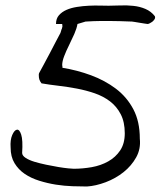

<svg xmlns="http://www.w3.org/2000/svg" viewBox="-20 -678 611 698"><path d="M18.6 -141.6Q16.6 -168.9 24.4 -187Q32.2 -205.1 41.5 -206.5Q50.8 -208 57.1 -188.5Q63.5 -168.9 60.5 -122.1Q60.5 -112.3 73.2 -104Q85.9 -95.7 105.5 -89.8Q125 -84 148.4 -79.1Q171.9 -74.2 192.4 -70.8Q212.9 -67.4 228.5 -65.9Q244.1 -64.5 248 -64.5Q280.3 -64.5 313.5 -70.3Q346.7 -76.2 373.5 -91.3Q400.4 -106.4 417 -131.3Q433.6 -156.2 433.6 -193.4Q433.6 -234.4 418.9 -262.7Q404.3 -291 379.9 -309.6Q355.5 -328.1 324.2 -338.9Q293 -349.6 259.3 -356Q225.6 -362.3 192.4 -366.2Q159.2 -370.1 130.9 -375Q125 -382.8 123 -389.2Q121.1 -395.5 121.1 -403.3Q121.1 -405.3 121.1 -408.2L122.1 -412.1Q126 -419.9 137.2 -439.9Q148.4 -460 160.2 -482.9Q171.9 -505.9 182.6 -525.9Q193.4 -545.9 197.3 -553.7Q198.2 -554.7 199.7 -558.1Q201.2 -561.5 202.1 -565.9Q203.1 -570.3 205.1 -574.2Q207 -580.1 207 -582Q207 -584 206.5 -586.9Q206.1 -589.8 206.1 -590.8H183.6Q183.6 -610.4 194.3 -622.6Q205.1 -634.8 221.7 -642.1Q238.3 -649.4 259.8 -652.8Q281.2 -656.2 302.7 -657.2Q324.2 -658.2 342.8 -657.7Q361.3 -657.2 375 -657.2Q394.5 -657.2 418 -658.2Q441.4 -659.2 464.8 -656.7Q488.3 -654.3 508.8 -645.5Q529.3 -636.7 543 -619.1Q543 -618.2 543.5 -616.7Q543.9 -615.2 543.9 -614.3Q543.9 -610.4 540.5 -606Q537.1 -601.6 533.2 -598.6Q529.3 -595.7 524.4 -593.3Q519.5 -590.8 516.6 -590.8Q514.6 -590.8 505.9 -592.3Q497.1 -593.8 487.8 -595.2Q478.5 -596.7 470.2 -598.1Q461.9 -599.6 460 -599.6Q458 -599.6 444.8 -600.1Q431.6 -600.6 416 -601.1Q400.4 -601.6 384.8 -601.6Q369.1 -601.6 360.4 -601.6Q353.5 -601.6 342.8 -601.6Q332 -601.6 320.8 -601.1Q309.6 -600.6 300.8 -600.1Q292 -599.6 291 -599.6L261.7 -590.8Q258.8 -574.2 250 -554.2Q241.2 -534.2 231 -513.7Q220.7 -493.2 213.4 -474.1Q206.1 -455.1 206.1 -441.4Q206.1 -439.5 207 -435.5V-431.6Q260.7 -422.9 311 -404.3Q361.3 -385.7 401.4 -355.5Q441.4 -325.2 464.8 -280.8Q488.3 -236.3 488.3 -173.8Q492.2 -136.7 475.1 -106Q458 -75.2 429.2 -52.2Q400.4 -29.3 364.3 -15.6Q328.1 -2 295.9 0Q273.4 0 243.7 -1Q213.9 -2 183.1 -6.8Q152.3 -11.7 122.6 -21Q92.8 -30.3 69.8 -45.9Q46.9 -61.5 32.7 -85Q18.6 -108.4 18.6 -141.6Z"/></svg>

Font: Indie Flower
Style: Regular
Weight: 400
Designer: Kimberly Geswein
Foundry: Kimberly Geswein
Version: Version 1.001 2010